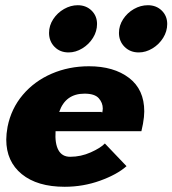

<svg xmlns="http://www.w3.org/2000/svg" viewBox="-20 -705 661 736"><path d="M4 -170Q4 -191 9 -219Q23 -289 67.5 -341.5Q112 -394 178 -422.5Q244 -451 321 -451Q416 -451 474.5 -406.5Q533 -362 533 -278Q533 -258 528 -230L522 -202H193Q190 -155 204 -129.5Q218 -104 249 -104Q290 -104 328 -121Q366 -138 382 -155L465 -68Q429 -36 364 -12.5Q299 11 228 11Q123 11 63.5 -37.5Q4 -86 4 -170ZM370 -276Q370 -273 371 -273Q372 -274 373 -278.5Q374 -283 374 -289Q374 -311 358.5 -328.5Q343 -346 304 -346Q231 -346 207 -276ZM436 -579Q436 -607 452 -631.5Q468 -656 493.5 -670.5Q519 -685 547 -685Q579 -685 600 -664.5Q621 -644 621 -613Q621 -585 605.5 -560Q590 -535 564.5 -519.5Q539 -504 512 -504Q479 -504 457.5 -525.5Q436 -547 436 -579ZM278 -685Q310 -685 331 -664.5Q352 -644 352 -613Q352 -585 336.5 -560Q321 -535 295.5 -519.5Q270 -504 243 -504Q210 -504 189 -525.5Q168 -547 168 -579Q168 -607 184 -631.5Q200 -656 225.5 -670.5Q251 -685 278 -685Z"/></svg>

Font: Teachers ExtraBold
Style: Italic
Weight: 800
Designer: Alfredo Marco Pradil & Chank Diesel
Version: Version 0.009